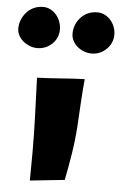

<svg xmlns="http://www.w3.org/2000/svg" viewBox="-102 -819 521 826"><g transform="rotate(5 159.0 -406.5)"><path d="M255.9 -487.3Q251 -435.5 248 -384.8Q245.1 -334 242.2 -283.2Q238.3 -223.6 229 -165Q219.7 -106.4 208 -47.9L58.6 -32.2Q58.6 -63.5 59.1 -93.8Q59.6 -124 59.6 -155.3Q59.6 -235.4 56.6 -315.4Q53.7 -395.5 50.8 -475.6Q102.5 -477.5 152.8 -481.4Q203.1 -485.4 255.9 -487.3ZM366.2 -688.5Q366.2 -669.9 358.9 -653.8Q351.6 -637.7 338.9 -625.5Q326.2 -613.3 310.1 -606.4Q293.9 -599.6 275.4 -599.6Q258.8 -599.6 243.2 -605.5Q227.5 -611.3 214.8 -621.6Q202.1 -631.8 194.3 -646.5Q186.5 -661.1 186.5 -677.7Q186.5 -698.2 193.8 -716.3Q201.2 -734.4 214.4 -748.5Q227.5 -762.7 245.6 -770.5Q263.7 -778.3 285.2 -778.3Q302.7 -778.3 317.9 -770.5Q333 -762.7 343.8 -750Q354.5 -737.3 360.4 -721.2Q366.2 -705.1 366.2 -688.5ZM130.9 -690.4Q130.9 -653.3 104 -627.9Q77.1 -602.5 40 -602.5Q24.4 -602.5 8.8 -608.4Q-6.8 -614.3 -19.5 -624.5Q-32.2 -634.8 -40 -648.9Q-47.9 -663.1 -47.9 -679.7Q-47.9 -700.2 -40 -718.8Q-32.2 -737.3 -19 -751.5Q-5.9 -765.6 12.2 -773.4Q30.3 -781.2 50.8 -781.2Q68.4 -781.2 83 -773.4Q97.7 -765.6 108.4 -752.9Q119.1 -740.2 125 -723.6Q130.9 -707 130.9 -690.4Z"/></g></svg>

Font: Slackey
Style: Regular
Weight: 400
Designer: Squid
Foundry: Font Diner, Inc DBA Sideshow
Version: Version 1.000